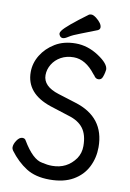

<svg xmlns="http://www.w3.org/2000/svg" viewBox="-98 -946 697 1029"><g transform="rotate(10 250.0 -431.0)"><path d="M363 -810Q319 -792 276 -776Q233 -760 214 -747.5Q195 -735 185 -735Q175 -735 169 -742.5Q163 -750 163 -757Q163 -764 170 -773Q191 -802 301 -883Q305 -886 315 -886Q325 -886 341 -874Q374 -848 374 -826Q374 -816 363 -810ZM27 -95Q21 -104 21 -112Q21 -130 35 -150.5Q49 -171 65 -171Q79 -171 84 -160Q140 -66 192 -58Q192 -58 192 -58Q221 -51 247 -51Q328 -51 374 -116Q394 -146 394 -184Q394 -245 368 -280Q342 -315 287 -331L184 -364Q47 -410 47 -526Q47 -575 73.5 -618.5Q100 -662 147 -690.5Q194 -719 259 -719Q324 -719 383.5 -680Q443 -641 443 -609Q443 -606 440.5 -593.5Q438 -581 433 -568Q427 -551 410 -551Q398 -551 390 -561Q385 -569 380 -573Q326 -644 261 -644Q222 -644 192 -627.5Q162 -611 145 -583Q128 -555 128 -524Q128 -463 215 -436L311 -406Q475 -356 475 -192Q475 -134 450 -84.5Q425 -35 374 -5.5Q323 24 246 24Q169 24 118.5 -8Q68 -40 27 -95Z"/></g></svg>

Font: Moon Stars Kai HW
Style: Bold
Weight: 700
Designer: GuiWonder
Version: Version 1.101